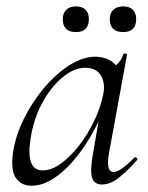

<svg xmlns="http://www.w3.org/2000/svg" viewBox="-20 -580 474 613"><path d="M80.6 13Q48.2 13 31.1 -11.1Q14 -35.2 21.2 -91Q29 -145.2 55.7 -199.5Q82.4 -253.8 120.5 -299.1Q158.6 -344.4 201.7 -371.7Q244.8 -399 284.4 -399Q302.8 -399 320.6 -392.3Q338.4 -385.6 351.1 -370.3Q363.8 -355 365.8 -330.4L323.4 -357Q335.6 -359 352.1 -373.4Q368.6 -387.8 373.6 -407Q375.6 -410 381.1 -408.8Q386.6 -407.6 385.6 -405.6L327.6 -89Q317.8 -30.8 342.6 -30.8Q354.2 -30.8 371.4 -43.5Q388.6 -56.2 409.4 -77Q412.4 -80 416.4 -76Q420.4 -72 417.4 -69Q384.8 -32 358.1 -11.5Q331.4 9 305.4 9Q280.6 9 273.9 -12.9Q267.2 -34.8 276.8 -89L301 -229L318 -246Q288.4 -170.4 248.4 -111.6Q208.4 -52.8 165 -19.9Q121.6 13 80.6 13ZM116.6 -36Q144.6 -36 174.6 -57.8Q204.6 -79.6 232.3 -115.2Q260 -150.8 280.5 -193.5Q301 -236.2 309.2 -277Q317.2 -314 302 -339.2Q286.8 -364.4 249.6 -363.6Q215.2 -362.8 179 -332.6Q142.8 -302.4 115 -251.6Q87.2 -200.8 77.4 -136Q69.8 -85.8 79.4 -60.9Q89 -36 116.6 -36ZM373.4 -477.6Q330.6 -477.6 330.6 -519Q330.6 -538.2 341.9 -548.9Q353.2 -559.6 373.4 -559.6Q393.4 -559.6 404.1 -548.9Q414.8 -538.2 414.8 -519Q414.8 -477.6 373.4 -477.6ZM222.4 -477.6Q180.4 -477.6 180.4 -519Q180.4 -538.2 191.7 -548.9Q203 -559.6 222.4 -559.6Q242.4 -559.6 253.1 -548.9Q263.8 -538.2 263.8 -519Q263.8 -477.6 222.4 -477.6Z"/></svg>

Font: Cormorant Infant Light
Style: Italic
Weight: 300
Italic angle: -10°
Designer: Christian Thalmann (Catharsis Fonts)
Foundry: Catharsis Fonts
Version: Version 4.001